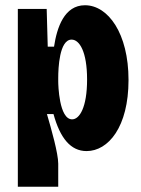

<svg xmlns="http://www.w3.org/2000/svg" viewBox="-20 -562 538 732"><path d="M48 150H202V62C202 23 176 -69 159 -127H184C209 -36 249 14 310 14C393 14 470 -78 470 -257C470 -435 392 -542 304 -542C225 -542 197 -457 186 -384H162L158 -528H48ZM255 -107C205 -107 202 -239 202 -252V-265C202 -301 206 -411 253 -411C283 -411 312 -365 312 -259C312 -152 283 -107 255 -107Z"/></svg>

Font: Bricolage Grotesque 10pt Condensed ExtraBold
Style: Regular
Weight: 800
Width: 3
Designer: Mathieu Triay
Foundry: Atelier Triay
Version: Version 1.000;gftools[0.9.29]